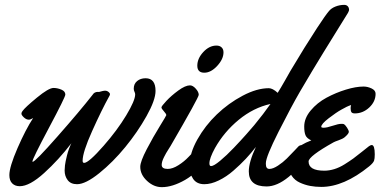

<svg xmlns="http://www.w3.org/2000/svg" viewBox="-20 -752 1569 792"><path d="M621.6 -377Q621.6 -339.4 584.5 -273.2Q547.4 -207 496.8 -145.3Q446.3 -83.5 389.6 -37.8Q333 7.8 297.9 7.8Q272 7.8 259.3 -8.8Q246.6 -25.4 246.6 -48.8Q246.6 -56.2 248 -69.8Q249.5 -83.5 256.3 -110.8Q263.2 -138.2 274.4 -161.1Q222.2 -92.8 162.1 -38.3Q102.1 16.1 61.5 16.1Q42 16.1 30.3 4.4Q18.6 -7.3 18.6 -29.8Q18.6 -63.5 52.2 -140.9Q85.9 -218.3 116.7 -265.1Q105.5 -258.3 99.1 -258.3Q88.4 -258.3 78.4 -267.8Q68.4 -277.3 68.4 -283.2Q68.4 -288.1 72.8 -293.9Q83 -308.6 131.8 -348.9Q180.7 -389.2 200.7 -389.2Q216.8 -389.2 233.2 -382.3Q249.5 -375.5 249.5 -361.8Q249.5 -351.6 181.6 -224.1Q113.8 -96.7 113.8 -85.9Q113.8 -84.5 114.7 -84.5Q125 -84.5 217 -189Q309.1 -293.5 361.8 -360.8Q369.1 -373 383.8 -373Q384.8 -373 386.2 -372.8Q387.7 -372.6 388.2 -372.6Q388.7 -372.6 392.8 -373.8Q397 -375 403.1 -376.5Q409.2 -377.9 415 -377.9Q421.4 -377.9 427.5 -373Q433.6 -368.2 433.6 -363.3Q433.6 -360.4 431.6 -356.9Q398.9 -297.9 359.9 -210.9Q320.8 -124 320.8 -88.9Q320.8 -80.1 327.1 -80.1Q345.7 -80.1 407.7 -150.9Q463.4 -214.4 500.5 -275.9Q537.6 -337.4 537.6 -362.8Q537.6 -367.7 534.7 -373.5Q531.7 -379.4 531.7 -386.2Q531.7 -406.2 545.7 -417.7Q559.6 -429.2 580.6 -429.2Q621.6 -429.2 621.6 -377Z M901.9 -536.1Q901.9 -508.3 876 -480.2Q850.1 -452.1 822.8 -452.1Q793.9 -452.1 793.9 -481Q793.9 -510.7 818.6 -537.4Q843.3 -564 873 -564Q886.2 -564 894 -556.6Q901.9 -549.3 901.9 -536.1ZM822.8 -109.9Q822.8 -95.2 819.8 -88.9Q795.9 -40 743.7 -10Q691.4 20 647.5 20Q614.3 20 586.4 -5.9Q558.6 -31.7 558.6 -64Q558.6 -85.4 585.4 -136.7Q612.3 -188 639.2 -231.4Q666 -274.9 666 -276.9Q666 -282.2 656 -293Q646 -303.7 646 -309.1Q646 -314 666.3 -335.7Q686.5 -357.4 715.6 -378.7Q744.6 -399.9 763.7 -399.9Q775.4 -399.9 787.6 -386.2Q799.8 -372.6 799.8 -360.8Q799.8 -350.1 683.6 -149.9Q682.1 -147 675.5 -137Q668.9 -127 665.3 -120.4Q661.6 -113.8 656.7 -104.2Q651.9 -94.7 649.4 -86.7Q647 -78.6 647 -71.8Q647 -55.2 671.9 -55.2Q691.9 -55.2 716.1 -70.6Q740.2 -85.9 757.6 -104.5Q774.9 -123 790.3 -138.4Q805.7 -153.8 810.1 -153.8Q822.8 -153.8 822.8 -109.9Z M1419.9 -710.9Q1419.9 -708 1415.5 -699.2Q1400.9 -675.3 1366.7 -620.4Q1332.5 -565.4 1313.5 -534.4Q1294.4 -503.4 1266.8 -457.5Q1239.3 -411.6 1216.8 -373Q1181.2 -311.5 1128.9 -208.3Q1076.7 -105 1076.7 -79.1V-75.2Q1076.7 -55.2 1091.3 -55.2Q1106 -55.2 1126.7 -68.8Q1147.5 -82.5 1163.1 -98.1Q1178.7 -113.8 1194.6 -130.6Q1210.4 -147.5 1211.9 -148.9Q1217.3 -153.3 1222.7 -153.3Q1231 -153.3 1233.4 -142.8Q1235.8 -132.3 1235.8 -109.9Q1235.8 -94.7 1232.9 -88.9Q1218.8 -61.5 1170.7 -22.2Q1122.6 17.1 1079.6 17.1Q1006.3 17.1 1006.3 -44.9Q1006.3 -83.5 1035.6 -146Q1016.1 -120.6 993.9 -96.9Q971.7 -73.2 942.9 -48.1Q914.1 -22.9 882.3 -7.6Q850.6 7.8 822.8 7.8Q791.5 7.8 776.6 -14.2Q761.7 -36.1 761.7 -68.8Q761.7 -118.7 793.9 -176.3Q826.2 -233.9 874.3 -280Q922.4 -326.2 981 -357.2Q1039.6 -388.2 1088.9 -388.2Q1104.5 -388.2 1125.5 -369.1Q1136.7 -386.7 1155 -418.9Q1173.3 -451.2 1177.7 -459Q1238.3 -561 1287.6 -636.2Q1323.2 -690.4 1335.9 -705.1Q1345.7 -717.8 1363.5 -724.9Q1381.3 -731.9 1399.9 -731.9Q1409.2 -731.9 1414.6 -726.1Q1419.9 -720.2 1419.9 -710.9ZM1095.7 -323.2Q1025.4 -307.6 964.8 -257.8Q904.3 -208 866.7 -141.1Q843.8 -99.1 843.8 -78.1Q843.8 -66.9 850.6 -66.9Q861.8 -66.9 888.2 -88.9Q914.6 -110.8 944.6 -142.3Q974.6 -173.8 995.8 -197.8Q1017.1 -221.7 1028.8 -235.8Q1067.4 -282.7 1095.7 -323.2Z M1529.3 -365.2Q1529.3 -333 1503.2 -308.6Q1477.1 -284.2 1443.8 -284.2Q1433.1 -284.2 1429.7 -289.3Q1426.3 -294.4 1426.3 -306.2Q1426.3 -311 1428.2 -318.8Q1410.6 -313 1388.2 -299.8Q1367.7 -288.6 1336.4 -264.6Q1305.2 -240.7 1305.2 -229Q1305.2 -225.1 1314.9 -225.1Q1328.1 -225.1 1352.1 -233.2Q1376 -241.2 1388.2 -241.2Q1395 -241.2 1397.9 -240.2Q1404.3 -236.8 1411.6 -225.3Q1418.9 -213.9 1418.9 -208Q1418.9 -200.7 1401.9 -186Q1393.6 -179.2 1377.4 -173.6Q1361.3 -168 1356 -165Q1252.9 -107.4 1252.9 -85.9Q1252.9 -47.9 1317.9 -47.9Q1337.9 -47.9 1359.1 -54.4Q1380.4 -61 1401.4 -74.2Q1422.4 -87.4 1437.3 -98.1Q1452.1 -108.9 1473.1 -126Q1494.1 -143.1 1502 -148.9Q1509.3 -153.8 1513.2 -153.8Q1525.9 -153.8 1525.9 -115.2Q1525.9 -97.2 1522.9 -88.9Q1519 -79.1 1502.9 -65.9Q1398.4 19 1305.2 19Q1281.2 19 1259.3 14.9Q1237.3 10.7 1216.6 1.2Q1195.8 -8.3 1183.3 -26.9Q1170.9 -45.4 1170.9 -70.8Q1170.9 -138.2 1264.2 -172.9Q1245.6 -181.2 1240.2 -194.1Q1234.9 -207 1234.9 -230Q1234.9 -264.2 1261.5 -296.1Q1288.1 -328.1 1326.7 -348.9Q1365.2 -369.6 1406.7 -382.3Q1448.2 -395 1480 -395Q1496.1 -395 1512.7 -387.2Q1529.3 -379.4 1529.3 -365.2Z"/></svg>

Font: Yellowtail
Style: Regular
Weight: 400
Designer: Astigmatic (AOETI)
Foundry: Astigmatic (AOETI)
Version: Version 1.000